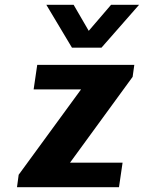

<svg xmlns="http://www.w3.org/2000/svg" viewBox="-20 -782 640 802"><path d="M51 0 58 -52 318.5 -408.5H120.5L135.5 -511H541L534 -461L272.5 -102.5H492L477 0ZM561 -762 404 -583H280.5L173.5 -762H287.5L379.5 -603.5H308L444 -762Z"/></svg>

Font: Chivo Mono Medium
Style: Italic
Weight: 500
Italic angle: -8.05°
Monospace: yes
Designer: Hector Gatti
Foundry: Omnibus-Type
Version: Version 1.008